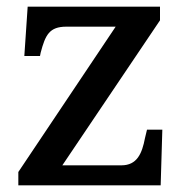

<svg xmlns="http://www.w3.org/2000/svg" viewBox="-20 -556 556 576"><path d="M35 0H462L467 -167H421L415 -142C406 -95 391 -60 344 -60H167L460 -495V-536H63L53 -388H100L102 -398C116 -451 128 -476 179 -476H327L35 -40Z"/></svg>

Font: Noto Serif Devanagari Medium
Style: Regular
Weight: 500
Designer: Universal Thirst, Indian Type Foundry and the Monotype Design Team
Foundry: Monotype Imaging Inc.
Version: Version 2.004